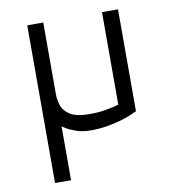

<svg xmlns="http://www.w3.org/2000/svg" viewBox="-80 -570 769 850"><g transform="rotate(-10 304.5 -144.5)"><path d="M99 210V-499H171V-175Q171 -151 179.5 -125.5Q188 -100 216 -82Q244 -64 304 -64Q343 -64 376.5 -70Q410 -76 435 -83V-499H507V-41Q498 -37 479 -28.5Q460 -20 432 -12Q404 -4 370 2Q336 8 297 8Q259 8 230.5 -2Q202 -12 186.5 -22Q171 -32 171 -32V210Z"/></g></svg>

Font: Maven Pro
Style: Regular
Weight: 400
Designer: Joe Prince
Foundry: Joe Prince
Version: Version 2.103